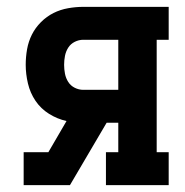

<svg xmlns="http://www.w3.org/2000/svg" viewBox="-20 -540 540 560"><path d="M49 0V-96H121L174 -187Q147 -193 123 -208Q99 -223 83.5 -246Q68 -269 61.5 -296.5Q55 -324 55 -351Q55 -374 59 -396.5Q63 -419 73 -439Q83 -459 99.5 -475.5Q116 -492 136 -502Q156 -512 178.5 -516Q201 -520 223 -520H472V-424H437V-96H472V0H289V-96H325V-182H291L184 0ZM223 -278H325V-424H223Q210 -424 198 -418Q186 -412 179 -401Q172 -390 169.5 -377Q167 -364 167 -351Q167 -338 169.5 -325Q172 -312 179 -301Q186 -290 198 -284Q210 -278 223 -278Z"/></svg>

Font: Iosevka Gothic
Style: Bold
Weight: 700
Monospace: yes
Designer: Belleve Invis
Foundry: Belleve Invis
Version: Version 15.5.1; ttfautohint (v1.8.4)